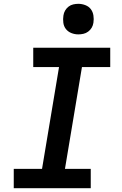

<svg xmlns="http://www.w3.org/2000/svg" viewBox="-20 -985 640 1005"><path d="M52 0V-101H200L289 -634H154V-735H557V-634H409L320 -101H455V0ZM390 -805Q371 -805 353.5 -812Q336 -819 325 -833Q314 -847 311.5 -866Q309 -885 312 -904Q314 -918 321 -930Q328 -942 339 -950.5Q350 -959 363.5 -962Q377 -965 390 -965Q409 -965 427 -958Q445 -951 455.5 -937Q466 -923 469 -904Q472 -885 469 -866Q467 -852 460 -840Q453 -828 441.5 -819.5Q430 -811 416.5 -808Q403 -805 390 -805Z"/></svg>

Font: Iosevka Curly Extended Oblique
Style: Bold
Weight: 700
Width: 7
Italic angle: -9°
Monospace: yes
Designer: Belleve Invis
Foundry: Belleve Invis
Version: Version 11.1.0; ttfautohint (v1.8.3)